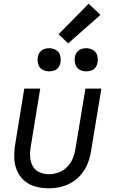

<svg xmlns="http://www.w3.org/2000/svg" viewBox="-20 -1008 616 1036"><path d="M241 8Q273 8 305.5 1Q338 -6 368 -24Q398 -42 420 -69.5Q442 -97 454 -128Q466 -159 471 -191L527 -530H441L387 -204Q383 -178 372.5 -152.5Q362 -127 341.5 -106.5Q321 -86 295 -77Q269 -68 243 -68Q216 -68 192 -79Q168 -90 156 -113Q144 -136 142.5 -163Q141 -190 146 -217L197 -530H111L62 -229Q56 -192 57 -156Q58 -120 71.5 -88Q85 -56 110.5 -33.5Q136 -11 170.5 -1.5Q205 8 241 8ZM445 -623Q459 -623 472.5 -627.5Q486 -632 495 -644Q504 -656 506 -670Q510 -690 504.5 -709Q499 -728 482 -738Q465 -748 445 -748Q431 -748 417.5 -743Q404 -738 395 -726Q386 -714 384 -700Q381 -680 386.5 -661Q392 -642 408.5 -632.5Q425 -623 445 -623ZM245 -623Q259 -623 272.5 -627.5Q286 -632 295 -644Q304 -656 306 -670Q310 -690 304.5 -709Q299 -728 282 -738Q265 -748 245 -748Q231 -748 217.5 -743Q204 -738 195 -726Q186 -714 184 -700Q181 -680 186.5 -661Q192 -642 208.5 -632.5Q225 -623 245 -623ZM348 -774 522 -928 458 -988 296 -823Z"/></svg>

Font: Iosevka Sparkle
Style: Italic
Weight: 400
Italic angle: -9°
Designer: Belleve Invis
Foundry: Belleve Invis
Version: Version 4.5.0; ttfautohint (v1.8.3)